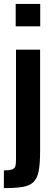

<svg xmlns="http://www.w3.org/2000/svg" viewBox="-33 -763 279 978"><path d="M46.9 -628.9V-743H171.9V-628.9ZM-13.2 195.2V104.9Q17.1 104.9 30 99.4Q42.9 93.9 45.7 81.8Q48.5 69.8 48.5 51.6V-510H171.3V8Q171.3 72.2 163.7 109.8Q156.1 147.5 136.1 165.7Q116.1 184 79.7 189.6Q43.3 195.2 -13.2 195.2Z"/></svg>

Font: Saira Thin Condensed
Style: Regular
Weight: 100
Width: 3
Version: Version 1.101